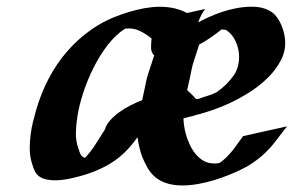

<svg xmlns="http://www.w3.org/2000/svg" viewBox="-20 -541 879 575"><path d="M526.9 -508.3Q530.8 -506.3 534.2 -504.9Q537.6 -503.4 540 -502L594.7 -514.2Q589.8 -508.3 583.7 -497.3Q577.6 -486.3 573.7 -473.6Q574.7 -474.6 575.4 -474.6Q576.2 -474.6 577.1 -475.6Q595.7 -486.3 622.6 -497.1Q649.4 -507.8 678.2 -514.4Q707 -521 735.1 -521Q763.2 -521 784.7 -510.3Q798.8 -503.4 808.6 -490.2Q818.4 -477.1 823.7 -462.9Q831.5 -443.8 833.5 -424.3Q836.9 -390.6 821.5 -361.1Q806.2 -331.5 781 -307.1Q755.9 -282.7 725.8 -263.9Q695.8 -245.1 669.4 -232.9Q650.9 -224.1 631.3 -216.8Q611.8 -209.5 592.3 -203.6Q586.4 -201.7 580.8 -200.2Q575.2 -198.7 569.3 -197.3Q566.9 -196.3 562.3 -195.1Q557.6 -193.8 553.5 -192.6Q549.3 -191.4 547.4 -190.9Q545.4 -190.4 547.9 -191.4Q548.3 -191.4 548.6 -191.7Q548.8 -191.9 549.3 -191.9Q548.3 -191.9 547.9 -191.7Q547.4 -191.4 546.9 -191.4Q543 -189.9 538.3 -188.7Q533.7 -187.5 529.3 -186.5Q530.3 -163.6 535.9 -142.1Q541.5 -120.6 552.2 -100.1Q565.9 -74.2 586.9 -61Q607.9 -47.9 636.7 -52.7Q647.5 -59.6 657.2 -69.1Q667 -78.6 675.8 -89.6Q684.6 -100.6 692.4 -111.8Q700.2 -123 708 -133.3L839.4 -162.6Q821.8 -139.2 803.2 -115.5Q784.7 -91.8 762.2 -72.3Q748.5 -61 733.6 -51Q718.8 -41 703.1 -33.7Q687 -25.9 666 -17.3Q645 -8.8 622.1 -1.7Q599.1 5.4 574.7 9.8Q550.3 14.2 527.1 14.4Q503.9 14.6 483.2 9Q462.4 3.4 445.8 -9.8Q431.2 -22 422.4 -37.6Q413.6 -53.2 406.2 -70.3Q400.9 -84.5 397.5 -99.1Q394 -113.8 392.1 -128.4Q392.1 -128.9 391.8 -129.2Q391.6 -129.4 391.6 -129.9Q373.5 -104 353.5 -84.7Q333.5 -65.4 310.3 -51.3Q287.1 -37.1 260.7 -26.9Q234.4 -16.6 203.1 -9.3Q191.9 -6.3 177.7 -3.9Q163.6 -1.5 148.9 -1Q134.3 -0.5 120.6 -3.2Q106.9 -5.9 96.7 -13.2Q86.4 -21 81.1 -35.6Q75.7 -50.3 72.8 -62.5Q68.8 -80.6 69.1 -99.9Q69.3 -119.1 71.8 -138.4Q74.2 -157.7 78.9 -176.5Q83.5 -195.3 88.4 -212.4Q103 -262.2 126.2 -306.4Q149.4 -350.6 181.4 -387.5Q213.4 -424.3 253.9 -452.6Q294.4 -481 344.2 -498Q365.2 -505.4 388.4 -511.2Q411.6 -517.1 435.1 -519.5Q458.5 -522 481.9 -519.5Q505.4 -517.1 526.9 -508.3ZM405.8 -241.2Q410.6 -262.7 413.1 -275.1Q415.5 -287.6 417.2 -295.4Q418.9 -303.2 420.4 -308.6Q421.9 -314 424.3 -321.8Q426.8 -329.6 430.9 -341.8Q435.1 -354 441.9 -375.5Q439.5 -377.4 438.5 -378.4Q432.1 -387.2 432.4 -399.9Q432.6 -412.6 433.6 -422.4Q433.6 -423.3 433.8 -424.6Q434.1 -425.8 434.1 -426.8L433.1 -426.3Q416 -440.4 397 -449.2Q377.9 -458 354.5 -455.1Q326.2 -437 302.2 -405.8Q278.3 -374.5 260 -337.9Q241.7 -301.3 229.2 -262.9Q216.8 -224.6 211.9 -192.9Q208 -169.4 207.3 -144.8Q206.5 -120.1 214.4 -97.2Q216.3 -91.3 219.5 -83Q222.7 -74.7 228.5 -70.8Q231.4 -68.8 234.4 -68.4Q251 -85.4 263.9 -105.5Q276.9 -125.5 289.6 -146L291.5 -148.4L292.5 -150.4Q292.5 -151.9 294.4 -153.8Q298.3 -168 310.3 -181.2Q322.3 -194.3 337.9 -205.6Q353.5 -216.8 371.6 -225.8Q389.6 -234.9 405.8 -241.2ZM576.7 -407.7Q570.3 -387.7 566.4 -376.5Q562.5 -365.2 560.3 -357.9Q558.1 -350.6 556.6 -345.2Q555.2 -339.8 553.5 -331.3Q551.8 -322.8 548.8 -308.8Q545.9 -294.9 540.5 -271Q546.9 -265.6 554.4 -258.1Q562 -250.5 565.4 -246.1L569.3 -244.1L575.2 -245.1Q589.4 -250.5 602.3 -254.2Q615.2 -257.8 628.4 -264.6Q644.5 -275.9 657.2 -288.3Q669.9 -300.8 681.2 -316.9Q690.9 -331.5 694.3 -351.1Q697.8 -370.6 694.3 -389.6Q690.9 -408.7 681.4 -425.3Q671.9 -441.9 656.2 -451.7Q655.3 -451.7 651.6 -451.9Q647.9 -452.1 644 -453.1Q627.9 -440.4 611.6 -429Q595.2 -417.5 576.7 -407.7ZM576.7 -241.7Q578.6 -241.7 579.6 -241.5Q580.6 -241.2 579.6 -241.7ZM286.1 -139.2Q285.6 -138.2 286.1 -138.9Q286.6 -139.6 287.1 -140.6ZM579.1 -245.6H578.6ZM549.8 -192.4H550.3Z"/></svg>

Font: Autopia Bold Italic
Style: Bold Italic
Weight: 700
Italic angle: -104°
Designer: Antoine Gelgon
Foundry: Antoine Gelgon
Version: V.1.0